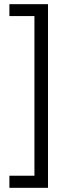

<svg xmlns="http://www.w3.org/2000/svg" viewBox="-20 -765 338 920"><path d="M25 135H210V-745H25V-688H145V77H25Z"/></svg>

Font: Mluvka Light
Style: Regular
Weight: 300
Designer: Modified by Jiří Krblich, Original typeface by Gumpita Rahayu
Foundry: Gumpita Rahayu & Jiří Krblich
Version: Version 2.000;Glyphs 3.1.1 (3134)